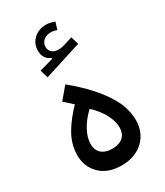

<svg xmlns="http://www.w3.org/2000/svg" viewBox="-205 -906 854 995"><g transform="rotate(-30 222.0 -408.5)"><path d="M293.9 -812.5C275.9 -818.8 260.3 -823.2 243.2 -823.2C213.4 -823.2 188.5 -814 168.9 -795.9C149.4 -777.3 139.6 -754.4 139.6 -727.1C139.6 -693.4 153.8 -670.9 182.6 -658.7V-653.8L100.1 -630.4L114.3 -582.5L338.4 -653.8L324.2 -700.7L273.4 -684.6C260.3 -680.2 248 -678.2 236.3 -678.2C205.1 -678.2 183.6 -695.8 183.6 -723.6C183.6 -754.9 209 -776.4 244.6 -776.4C255.9 -776.4 268.1 -773.9 280.3 -769ZM221.2 5.4C328.6 5.4 399.9 -64.5 399.9 -161.1C399.9 -203.1 389.6 -244.1 369.6 -283.7C328.6 -363.3 257.3 -438 175.3 -504.9L116.7 -435.1C133.3 -421.4 149.9 -406.2 166.5 -390.1C132.8 -356.4 104 -319.8 80.6 -280.3C57.1 -240.2 45.4 -198.2 45.4 -153.8C45.4 -108.4 61 -70.8 91.8 -40.5C122.6 -9.8 166 5.4 221.2 5.4ZM221.2 -94.2C160.2 -94.2 134.3 -127 134.3 -171.4C134.3 -196.3 142.1 -223.1 157.7 -252C173.3 -280.8 194.3 -307.1 221.2 -332C275.4 -282.7 307.6 -221.7 307.6 -171.4C307.6 -127 281.2 -94.2 221.2 -94.2Z"/></g></svg>

Font: Estedad Medium
Style: Regular
Weight: 500
Designer: Amin Abedi
Version: Version 7.3